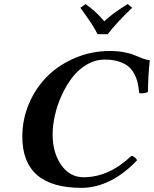

<svg xmlns="http://www.w3.org/2000/svg" viewBox="-20 -907 751 937"><path d="M377.9 9.8Q88.9 9.8 88.9 -240.2Q88.9 -326.2 122.6 -403.8Q156.2 -481.4 213.4 -537.1Q270.5 -592.8 349.6 -625.5Q428.7 -658.2 516.1 -658.2Q554.2 -658.2 586.7 -651.9Q619.1 -645.5 637.2 -637.5Q655.3 -629.4 675.8 -621.8Q696.3 -614.3 710.9 -612.8Q702.1 -528.8 702.1 -458Q692.9 -453.6 680.4 -451.9Q668 -450.2 659.2 -453.1Q656.7 -481.4 651.6 -503.4Q646.5 -525.4 634.8 -547.4Q623 -569.3 605.2 -583.7Q587.4 -598.1 558.3 -607.2Q529.3 -616.2 491.2 -616.2Q445.3 -616.2 403.8 -592Q362.3 -567.9 332.5 -528.8Q302.7 -489.7 280.8 -441.4Q258.8 -393.1 247.8 -343.5Q236.8 -293.9 236.8 -250Q236.8 -162.1 278.6 -102.1Q320.3 -42 388.2 -42Q510.7 -42 621.1 -146Q628.9 -146 637.7 -138.9Q646.5 -131.8 648.9 -125Q586.9 -59.1 517.6 -24.7Q448.2 9.8 377.9 9.8ZM505.9 -740.2H456.1Q451.2 -750 446 -759.3Q440.9 -768.6 434.1 -779.5Q427.2 -790.5 422.9 -797.1Q418.5 -803.7 409.4 -816.7Q400.4 -829.6 397.7 -833.5Q395 -837.4 384.3 -852.3Q373.5 -867.2 372.1 -869.1L397.9 -887.2Q427.2 -865.7 446.5 -847.9Q465.8 -830.1 488.8 -803.2Q507.3 -820.3 528.1 -836.2Q548.8 -852.1 562 -860.6Q575.2 -869.1 603 -887.2L625 -869.1Q546.4 -793.9 505.9 -740.2Z"/></svg>

Font: Common Serif
Style: Bold Italic
Weight: 700
Italic angle: -12°
Designer: Philipp H. Poll, Khaled Hosny
Foundry: Stefan Peev, Context Ltd.
Version: Version 1.026